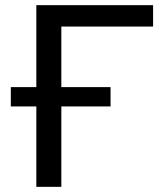

<svg xmlns="http://www.w3.org/2000/svg" viewBox="-20 -725 635 745"><path d="M121 0V-312H22V-387H121V-705H574V-622H218V-387H409V-312H218V0Z"/></svg>

Font: Nunito Sans 10pt Medium
Style: Regular
Weight: 500
Designer: Vernon Adams
Foundry: Vernon Adams
Version: Version 3.101;gftools[0.9.27]